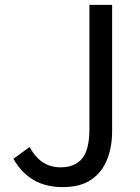

<svg xmlns="http://www.w3.org/2000/svg" viewBox="-20 -753 575 786"><path d="M237 13Q167 13 117 -16.5Q67 -46 35 -103L101 -151Q126 -107 157 -87.5Q188 -68 228 -68Q287 -68 316.5 -104.5Q346 -141 346 -224V-733H439V-215Q439 -152 418.5 -100Q398 -48 353.5 -17.5Q309 13 237 13Z"/></svg>

Font: Chocolate Classical Sans
Style: Regular
Weight: 400
Designer: 田海東、宇文滿月
Foundry: Moonlit Owen
Version: Version 1.001